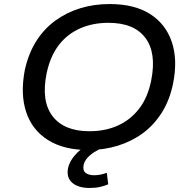

<svg xmlns="http://www.w3.org/2000/svg" viewBox="-20 -734 947 951"><path d="M417 9Q296 9 217.5 -40.5Q139 -90 109.5 -179.5Q80 -269 103 -388Q121 -469 159.5 -530Q198 -591 253.5 -631.5Q309 -672 377 -693Q445 -714 523 -714Q646 -714 723.5 -664.5Q801 -615 831 -526Q861 -437 837 -319Q820 -237 781 -175.5Q742 -114 686.5 -73.5Q631 -33 562.5 -12Q494 9 417 9ZM423 -84Q501 -84 563.5 -112Q626 -140 669 -195.5Q712 -251 729 -336Q756 -472 700 -546.5Q644 -621 517 -621Q440 -621 377 -593.5Q314 -566 271.5 -511Q229 -456 211 -371Q183 -234 240 -159Q297 -84 423 -84ZM424 197Q367 197 337.5 171Q308 145 317 99Q326 59 361.5 23.5Q397 -12 456 -36L484 0Q465 8 445.5 20.5Q426 33 412 49Q398 65 394 84Q389 111 404.5 122.5Q420 134 446 134Q462 134 477 131Q492 128 509 122L516 179Q497 187 475 192Q453 197 424 197Z"/></svg>

Font: Nunito Sans 7pt SemiExpanded Medium
Style: Italic
Weight: 500
Width: 6
Italic angle: -9°
Designer: Vernon Adams
Foundry: Vernon Adams
Version: Version 3.101;gftools[0.9.27]